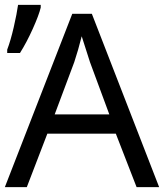

<svg xmlns="http://www.w3.org/2000/svg" viewBox="-20 -774 679 794"><path d="M544.9 0 459 -221.2H175.8L90.8 0H0L278.8 -716.8H359.9L638.2 0ZM432.1 -300.8 352.1 -517.1 317.9 -624Q303.2 -565.4 287.1 -517.1L206.1 -300.8ZM9.8 -568.8Q23.9 -605.5 36.9 -661.9Q49.8 -718.3 54.7 -753.9H148.4V-742.7Q141.1 -711.9 115.5 -654.8Q89.8 -597.7 62.5 -554.7H9.8Z"/></svg>

Font: Noto Sans Southeast Asian
Style: Regular
Weight: 400
Designer: Monotype Design Team
Foundry: Monotype Imaging Inc.
Version: Version 1.06 uh; ttfautohint (v1.4.1)